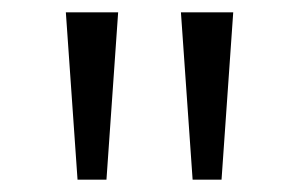

<svg xmlns="http://www.w3.org/2000/svg" viewBox="-20 -725 486 312"><path d="M106 -433 87 -705H172L153 -433ZM293 -433 274 -705H359L340 -433Z"/></svg>

Font: Nunito Sans 10pt Expanded Light
Style: Regular
Weight: 300
Width: 7
Designer: Vernon Adams
Foundry: Vernon Adams
Version: Version 3.101;gftools[0.9.27]